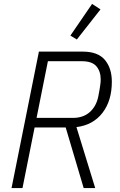

<svg xmlns="http://www.w3.org/2000/svg" viewBox="-20 -962 613 982"><path d="M95 0H39L179 -698H403Q481 -698 516.5 -655.5Q552 -613 552 -544Q552 -446 503.5 -384Q455 -322 371 -312L467 0H408L316 -310H157ZM353 -359Q406 -359 439.5 -389Q473 -419 483 -470Q487 -489 489 -502.5Q491 -516 492.5 -525.5Q494 -535 494.5 -542Q495 -549 495 -556Q495 -597 473 -623Q451 -649 398 -649H225L167 -359ZM373 -760 340 -780 451 -942 494 -914Z"/></svg>

Font: IBM Plex Sans Cond Light
Style: Italic
Weight: 300
Width: 3
Italic angle: -11°
Designer: Mike Abbink, Paul van der Laan, Pieter van Rosmalen
Foundry: Bold Monday
Version: Version 1.3